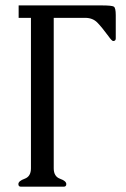

<svg xmlns="http://www.w3.org/2000/svg" viewBox="-20 -704 477 724"><path d="M416.5 -559.1Q416.5 -549.3 406.7 -549.3Q401.9 -549.3 388.7 -567.9Q364.7 -600.6 347.2 -618.7Q329.6 -636.7 301.3 -636.7H182.6V-69.3Q182.6 -38.6 206.3 -30Q230 -21.5 230 -9.8Q230 0 220.2 0H59.1Q49.3 0 49.3 -9.8Q49.3 -21.5 73 -30Q96.7 -38.6 96.7 -69.3V-636.7H50.3V-683.6H362.8Q401.9 -683.6 409.2 -679Q416.5 -674.3 416.5 -647Z"/></svg>

Font: Caudex
Style: Regular
Weight: 400
Version: Version 1.04